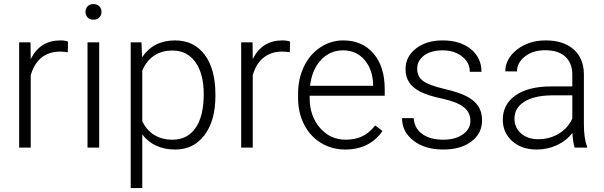

<svg xmlns="http://www.w3.org/2000/svg" viewBox="-20 -741 3031 964"><path d="M320.3 -478.5Q301.8 -481.9 280.8 -481.9Q226.1 -481.9 188.2 -451.4Q150.4 -420.9 134.3 -362.8V0H76.2V-528.3H133.3L134.3 -444.3Q180.7 -538.1 283.2 -538.1Q307.6 -538.1 321.8 -531.7Z M478 0H419.4V-528.3H478ZM409.2 -681.2Q409.2 -697.8 419.9 -709.2Q430.7 -720.7 449.2 -720.7Q467.8 -720.7 478.8 -709.2Q489.7 -697.8 489.7 -681.2Q489.7 -664.6 478.8 -653.3Q467.8 -642.1 449.2 -642.1Q430.7 -642.1 419.9 -653.3Q409.2 -664.6 409.2 -681.2Z M1061.5 -258.8Q1061.5 -135.3 1006.8 -62.7Q952.1 9.8 860.4 9.8Q752 9.8 694.3 -66.4V203.1H636.2V-528.3H690.4L693.4 -453.6Q750.5 -538.1 858.9 -538.1Q953.6 -538.1 1007.6 -466.3Q1061.5 -394.5 1061.5 -267.1ZM1002.9 -269Q1002.9 -370.1 961.4 -428.7Q919.9 -487.3 845.7 -487.3Q792 -487.3 753.4 -461.4Q714.8 -435.5 694.3 -386.2V-132.8Q715.3 -87.4 754.4 -63.5Q793.5 -39.6 846.7 -39.6Q920.4 -39.6 961.7 -98.4Q1002.9 -157.2 1002.9 -269Z M1435.1 -478.5Q1416.5 -481.9 1395.5 -481.9Q1340.8 -481.9 1303 -451.4Q1265.1 -420.9 1249 -362.8V0H1190.9V-528.3H1248L1249 -444.3Q1295.4 -538.1 1397.9 -538.1Q1422.4 -538.1 1436.5 -531.7Z M1713.4 9.8Q1646 9.8 1591.6 -23.4Q1537.1 -56.6 1506.8 -116Q1476.6 -175.3 1476.6 -249V-270Q1476.6 -346.2 1506.1 -407.2Q1535.6 -468.3 1588.4 -503.2Q1641.1 -538.1 1702.6 -538.1Q1798.8 -538.1 1855.2 -472.4Q1911.6 -406.7 1911.6 -293V-260.3H1534.7V-249Q1534.7 -159.2 1586.2 -99.4Q1637.7 -39.6 1715.8 -39.6Q1762.7 -39.6 1798.6 -56.6Q1834.5 -73.7 1863.8 -111.3L1900.4 -83.5Q1835.9 9.8 1713.4 9.8ZM1702.6 -488.3Q1636.7 -488.3 1591.6 -439.9Q1546.4 -391.6 1536.6 -310.1H1853.5V-316.4Q1851.1 -392.6 1810.1 -440.4Q1769 -488.3 1702.6 -488.3Z M2341.8 -134.3Q2341.8 -177.7 2306.9 -204.1Q2272 -230.5 2201.7 -245.4Q2131.3 -260.3 2092.5 -279.5Q2053.7 -298.8 2034.9 -326.7Q2016.1 -354.5 2016.1 -394Q2016.1 -456.5 2068.4 -497.3Q2120.6 -538.1 2202.1 -538.1Q2290.5 -538.1 2344 -494.4Q2397.5 -450.7 2397.5 -380.4H2338.9Q2338.9 -426.8 2300 -457.5Q2261.2 -488.3 2202.1 -488.3Q2144.5 -488.3 2109.6 -462.6Q2074.7 -437 2074.7 -396Q2074.7 -356.4 2103.8 -334.7Q2132.8 -313 2209.7 -294.9Q2286.6 -276.9 2325 -256.3Q2363.3 -235.8 2381.8 -207Q2400.4 -178.2 2400.4 -137.2Q2400.4 -70.3 2346.4 -30.3Q2292.5 9.8 2205.6 9.8Q2113.3 9.8 2055.9 -34.9Q1998.5 -79.6 1998.5 -147.9H2057.1Q2060.5 -96.7 2100.3 -68.1Q2140.1 -39.6 2205.6 -39.6Q2266.6 -39.6 2304.2 -66.4Q2341.8 -93.3 2341.8 -134.3Z M2865.2 0Q2856.4 -24.9 2854 -73.7Q2823.2 -33.7 2775.6 -12Q2728 9.8 2674.8 9.8Q2598.6 9.8 2551.5 -32.7Q2504.4 -75.2 2504.4 -140.1Q2504.4 -217.3 2568.6 -262.2Q2632.8 -307.1 2747.6 -307.1H2853.5V-367.2Q2853.5 -423.8 2818.6 -456.3Q2783.7 -488.8 2716.8 -488.8Q2655.8 -488.8 2615.7 -457.5Q2575.7 -426.3 2575.7 -382.3L2517.1 -382.8Q2517.1 -445.8 2575.7 -491.9Q2634.3 -538.1 2719.7 -538.1Q2808.1 -538.1 2859.1 -493.9Q2910.2 -449.7 2911.6 -370.6V-120.6Q2911.6 -43.9 2927.7 -5.9V0ZM2681.6 -42Q2740.2 -42 2786.4 -70.3Q2832.5 -98.6 2853.5 -146V-262.2H2749Q2661.6 -261.2 2612.3 -230.2Q2563 -199.2 2563 -145Q2563 -100.6 2595.9 -71.3Q2628.9 -42 2681.6 -42Z"/></svg>

Font: Vazir Thin UI
Style: Thin-UI
Weight: 100
Designer: Saber Rastikerdar
Foundry: Saber Rastikerdar
Version: Version 30.0.0